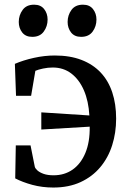

<svg xmlns="http://www.w3.org/2000/svg" viewBox="-20 -808 559 839"><path d="M213 11.5Q164.5 11.5 121.2 -0.2Q78 -12 46.5 -28.5L49 -172.5H113.5L132 -79.5Q133.5 -72.5 143.2 -63.5Q153 -54.5 170.8 -48.2Q188.5 -42 214 -42Q262 -42 297.8 -67.2Q333.5 -92.5 353.2 -140Q373 -187.5 372 -254.5L160.5 -242V-317L370.5 -303.5Q367 -366 346.8 -413Q326.5 -460 292 -486.5Q257.5 -513 210.5 -513Q189.5 -513 168.2 -508.5Q147 -504 134.5 -498.5L116 -389.5H50L45 -529Q82 -545 128.2 -555.2Q174.5 -565.5 219.5 -565.5Q286 -565.5 336 -546.2Q386 -527 419.8 -491.2Q453.5 -455.5 470.5 -404.5Q487.5 -353.5 487.5 -289.5Q487.5 -228 470.2 -173.5Q453 -119 418.2 -77.5Q383.5 -36 332 -12.2Q280.5 11.5 213 11.5ZM120.5 -647Q92 -647 77 -666.2Q62 -685.5 62 -712Q62 -741.5 78.8 -764.5Q95.5 -787.5 128.5 -787.5H129.5Q158 -787.5 173 -768.2Q188 -749 188 -722.5Q188 -693 171.2 -670Q154.5 -647 121.5 -647ZM334 -647Q305.5 -647 290.5 -666.2Q275.5 -685.5 275.5 -712Q275.5 -741.5 292.2 -764.5Q309 -787.5 342 -787.5H343Q371.5 -787.5 386.5 -768.2Q401.5 -749 401.5 -722.5Q401.5 -693 384.8 -670Q368 -647 335 -647Z"/></svg>

Font: Merriweather 28pt Medium
Style: Regular
Weight: 500
Version: Version 2.100